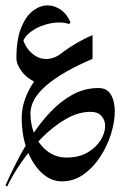

<svg xmlns="http://www.w3.org/2000/svg" viewBox="-41 -327 463 708"><path d="M-14.6 360.8 -21 356.9Q-4.9 320.3 18.8 273.4Q42.5 226.6 73.2 178.2Q104 129.9 142.1 88.9Q180.2 47.9 225.3 22.7Q270.5 -2.4 322.3 -2.4Q353.5 -2.4 367.9 22Q382.3 46.4 382.3 84Q382.3 122.1 368.4 166.7Q354.5 211.4 328.6 251.2Q302.7 291 266.8 316.4Q231 341.8 187 341.8Q147 341.8 113.3 310.8Q79.6 279.8 59.3 226.8Q39.1 173.8 39.1 108.4Q39.1 48.8 74 -9.5Q108.9 -67.9 168.2 -116.9Q227.5 -166 300.3 -197.8V-109.9Q188.5 -62.5 129.9 -12Q71.3 38.6 71.3 91.3Q71.3 135.3 88.1 172.1Q105 209 135 231.4Q165 253.9 204.1 253.9Q250.5 253.9 282.2 235.1Q314 216.3 330.3 189.5Q346.7 162.6 346.7 137.7Q346.7 116.2 333.3 100.8Q319.8 85.4 292.5 85.4Q248 85.4 202.1 111.8Q156.2 138.2 114.3 180.2Q72.3 222.2 38.8 270Q5.4 317.9 -14.6 360.8ZM99.6 -19.5Q59.6 -36.1 39.6 -63Q19.5 -89.8 19.5 -112.3Q19.5 -180.7 36.6 -223.6Q53.7 -266.6 80.1 -286.9Q106.4 -307.1 134.3 -307.1Q160.2 -307.1 183.3 -291Q206.5 -274.9 218.8 -244.6L213.9 -238.3Q198.7 -244.1 177.2 -244.1Q151.4 -244.1 122.8 -235.1Q94.2 -226.1 71.5 -209Q48.8 -191.9 40.5 -167L43 -189Q44.9 -172.9 56.4 -154.3Q67.9 -135.7 86.9 -122.6Q106 -109.4 129.9 -109.4Q142.6 -109.4 156.5 -114.3Q170.4 -119.1 184.6 -129.9Z"/></svg>

Font: Lateef
Style: Regular
Weight: 400
Designer: SIL International
Foundry: SIL International
Version: Version 4.200